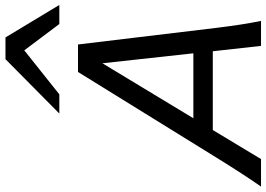

<svg xmlns="http://www.w3.org/2000/svg" viewBox="-172 -854 1016 733"><g transform="rotate(-90 336.5 -488.0)"><path d="M506.8 -184.1H206.1L95.2 0H-9.8Q38.1 -68.8 100.6 -169.9L427.7 -698.7H532.7L596.2 -169.9Q608.4 -69.3 622.6 0H527.3ZM251 -258.3H499L460.9 -605.5ZM269 -770 476.6 -975.6H559.6L683.6 -770H610.8L510.3 -903.8L342.3 -770Z"/></g></svg>

Font: Lesson One
Style: Italic
Weight: 400
Italic angle: -14°
Designer: But Ko, Victor Gaultney, Annie Olsen, Julie Remington, Don Collingsworth, Eric Hays, Becca Hirsbrunner
Version: Version 1.100